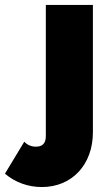

<svg xmlns="http://www.w3.org/2000/svg" viewBox="-137 -546 443 775"><path d="M32 209C153 209 238 119 238 -12V-526H48V3C48 32 35 46 8 46C-11 46 -27 39 -39 26L-117 155C-76 190 -24 209 32 209Z"/></svg>

Font: Raleway Black
Style: Regular
Weight: 900
Designer: Matt McInerney, Pablo Impallari, Rodrigo Fuenzalida
Foundry: Matt McInerney, Pablo Impallari, Rodrigo Fuenzalida
Version: Version 3.000g; ttfautohint (v1.5) -l 8 -r 28 -G 28 -x 14 -D